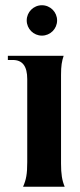

<svg xmlns="http://www.w3.org/2000/svg" viewBox="-20 -713 307 733"><path d="M68 0H227C217 -24 213 -48 213 -89V-427C213 -462 216 -479 223 -500H10V-484H29C66 -484 84 -460 84 -411V-94C84 -49 80 -27 68 0ZM140 -577C172 -577 198 -603 198 -635C198 -667 172 -693 140 -693C108 -693 82 -667 82 -635C82 -603 108 -577 140 -577Z"/></svg>

Font: Sinistre
Style: Bold
Weight: 700
Designer: Jules Durand
Foundry: Collletttivo
Version: Version 69.420;Glyphs 3.2 (3217)